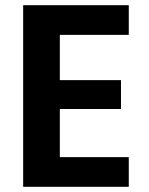

<svg xmlns="http://www.w3.org/2000/svg" viewBox="-20 -718 572 738"><path d="M475 -584H210V-410H445V-299H210V-114H475V0H69V-698H475Z"/></svg>

Font: Parkinsans Light SemiBold
Style: Regular
Weight: 600
Version: Version 1.000